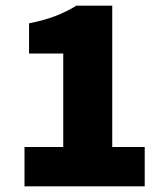

<svg xmlns="http://www.w3.org/2000/svg" viewBox="-20 -654 580 674"><path d="M66 0V-138H202V-466H82V-572Q136 -583 174 -597.5Q212 -612 248 -634H374V-138H488V0Z"/></svg>

Font: Source Sans 3 ExtraLight Black
Style: Regular
Weight: 900
Version: Version 3.052;hotconv 1.1.0;makeotfexe 2.6.0